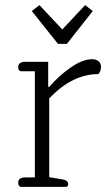

<svg xmlns="http://www.w3.org/2000/svg" viewBox="-20 -729 431 749"><path d="M104 -686 134 -709 223 -614 312 -709 342 -686 241 -558H206ZM51 -16Q51 -37 79 -37H116V-451H64Q51 -451 51 -467Q51 -488 79 -488H168V-390H172Q211 -435 257 -466.5Q303 -498 339 -498Q355 -498 364.5 -490Q374 -482 374 -468Q374 -452 364 -440Q262 -440 172 -345V-38L224 -29Q236 -27 241 -22.5Q246 -18 246 -10Q246 0 236 0H64Q51 0 51 -16Z"/></svg>

Font: Maitree Light
Style: Regular
Weight: 300
Designer: CadsonDemak Team
Foundry: CadsonDemak
Version: Version 1.001